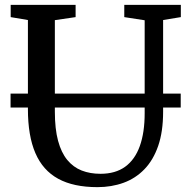

<svg xmlns="http://www.w3.org/2000/svg" viewBox="-20 -763 780 791"><path d="M381.5 8Q283 8 219.8 -26.5Q156.5 -61 125.8 -132.2Q95 -203.5 95 -313.5V-680.5L24 -692.5V-743H291.5V-692.5L206 -680V-303Q206 -232 219.2 -183Q232.5 -134 257.2 -104Q282 -74 316.5 -60.5Q351 -47 394 -47Q455.5 -47 495.8 -76.2Q536 -105.5 556 -161.2Q576 -217 576 -296.5V-679.5L492 -692.5V-743H725V-692.5L652 -680.5V-302.5Q652 -221 631.8 -162.2Q611.5 -103.5 575 -65.8Q538.5 -28 489 -10Q439.5 8 381.5 8ZM724.5 -377.5V-320H23.5V-377.5Z"/></svg>

Font: Merriweather Light 18pt
Style: Regular
Weight: 400
Version: Version 2.100